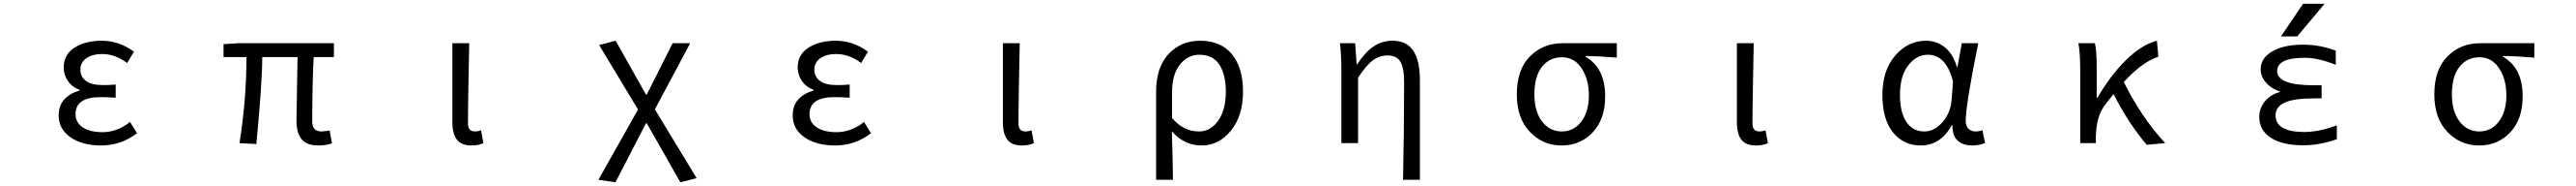

<svg xmlns="http://www.w3.org/2000/svg" viewBox="-20 -778 14040 1011"><path d="M530.3 12.7Q428.7 12.7 364.3 -31.7Q299.8 -76.2 299.8 -150.4Q299.8 -205.1 331.5 -238.8Q363.3 -272.5 413.1 -285.2V-290Q373 -304.7 350.1 -337.9Q327.1 -371.1 327.1 -411.1Q327.1 -481.4 386.2 -519Q445.3 -556.6 534.2 -556.6Q628.9 -556.6 710 -497.1L672.9 -435.5Q607.4 -484.4 537.1 -484.4Q484.4 -484.4 451.2 -461.9Q418 -439.5 418 -399.4Q418 -360.4 448.7 -337.9Q479.5 -315.4 543 -315.4Q571.3 -315.4 610.4 -318.4V-247.1Q563.5 -250 526.4 -250Q391.6 -250 391.6 -157.2Q391.6 -112.3 430.7 -85.9Q469.7 -59.6 539.1 -59.6Q619.1 -59.6 688.5 -115.2L726.6 -53.7Q639.6 12.7 530.3 12.7Z M1713.9 12.7Q1652.3 12.7 1624 -21Q1595.7 -54.7 1595.7 -122.1Q1595.7 -148.4 1598.1 -276.4Q1600.6 -404.3 1601.6 -467.8H1409.2Q1409.2 -328.1 1377 4.9L1285.2 0Q1323.2 -239.3 1323.2 -467.8H1198.2V-538.1L1275.4 -543H1799.8V-467.8H1689.5Q1681.6 -326.2 1681.6 -116.2Q1681.6 -63.5 1732.4 -63.5Q1740.2 -63.5 1776.4 -68.4L1789.1 1Q1756.8 12.7 1713.9 12.7Z M2548.8 12.7Q2494.1 12.7 2469.7 -19Q2445.3 -50.8 2445.3 -113.3V-543H2537.1Q2536.1 -501 2533.2 -341.8Q2530.3 -182.6 2530.3 -106.4Q2530.3 -63.5 2568.4 -63.5Q2584 -63.5 2601.6 -69.3L2614.3 0Q2588.9 12.7 2548.8 12.7Z M3334 212.9 3241.2 199.2 3457 -182.6 3245.1 -533.2 3335 -556.6 3500 -264.6H3504.9L3645.5 -543H3741.2L3548.8 -183.6L3776.4 190.4L3687.5 212.9L3504.9 -107.4H3500Z M4530.3 12.7Q4428.7 12.7 4364.3 -31.7Q4299.8 -76.2 4299.8 -150.4Q4299.8 -205.1 4331.5 -238.8Q4363.3 -272.5 4413.1 -285.2V-290Q4373 -304.7 4350.1 -337.9Q4327.1 -371.1 4327.1 -411.1Q4327.1 -481.4 4386.2 -519Q4445.3 -556.6 4534.2 -556.6Q4628.9 -556.6 4710 -497.1L4672.9 -435.5Q4607.4 -484.4 4537.1 -484.4Q4484.4 -484.4 4451.2 -461.9Q4418 -439.5 4418 -399.4Q4418 -360.4 4448.7 -337.9Q4479.5 -315.4 4543 -315.4Q4571.3 -315.4 4610.4 -318.4V-247.1Q4563.5 -250 4526.4 -250Q4391.6 -250 4391.6 -157.2Q4391.6 -112.3 4430.7 -85.9Q4469.7 -59.6 4539.1 -59.6Q4619.1 -59.6 4688.5 -115.2L4726.6 -53.7Q4639.6 12.7 4530.3 12.7Z M5548.8 12.7Q5494.1 12.7 5469.7 -19Q5445.3 -50.8 5445.3 -113.3V-543H5537.1Q5536.1 -501 5533.2 -341.8Q5530.3 -182.6 5530.3 -106.4Q5530.3 -63.5 5568.4 -63.5Q5584 -63.5 5601.6 -69.3L5614.3 0Q5588.9 12.7 5548.8 12.7Z M6280.3 199.2V-278.3Q6280.3 -412.1 6348.1 -484.4Q6416 -556.6 6520.5 -556.6Q6632.8 -556.6 6693.4 -483.4Q6753.9 -410.2 6753.9 -280.3Q6753.9 -147.5 6687.5 -67.4Q6621.1 12.7 6530.3 12.7Q6432.6 12.7 6366.2 -64.5Q6371.1 95.7 6372.1 199.2ZM6514.6 -63.5Q6577.1 -63.5 6618.7 -122.1Q6660.2 -180.7 6660.2 -279.3Q6660.2 -373 6625 -426.8Q6589.8 -480.5 6516.6 -480.5Q6453.1 -480.5 6410.2 -427.2Q6367.2 -374 6367.2 -276.4V-136.7Q6428.7 -63.5 6514.6 -63.5Z M7717.8 199.2H7626Q7631.8 -66.4 7631.8 -332Q7631.8 -409.2 7611.3 -442.9Q7590.8 -476.6 7543 -476.6Q7498 -476.6 7461.9 -450.2Q7425.8 -423.8 7380.9 -355.5V0H7290V-393.6Q7290 -478.5 7282.2 -543H7365.2L7373 -428.7H7376Q7418.9 -494.1 7465.3 -525.4Q7511.7 -556.6 7570.3 -556.6Q7717.8 -556.6 7717.8 -343.8Z M8246.1 -264.6Q8246.1 -400.4 8317.9 -471.7Q8389.6 -543 8494.1 -543H8791V-464.8Q8698.2 -472.7 8620.1 -473.6V-469.7Q8727.5 -409.2 8727.5 -253.9Q8727.5 -130.9 8660.2 -59.1Q8592.8 12.7 8490.2 12.7Q8387.7 12.7 8316.9 -61.5Q8246.1 -135.7 8246.1 -264.6ZM8491.2 -63.5Q8556.6 -63.5 8597.7 -117.2Q8638.7 -170.9 8638.7 -260.7Q8638.7 -346.7 8599.1 -406.7Q8559.6 -466.8 8492.2 -466.8Q8424.8 -466.8 8383.3 -415Q8341.8 -363.3 8341.8 -264.6Q8341.8 -172.9 8383.3 -118.2Q8424.8 -63.5 8491.2 -63.5Z M9548.8 12.7Q9494.1 12.7 9469.7 -19Q9445.3 -50.8 9445.3 -113.3V-543H9537.1Q9536.1 -501 9533.2 -341.8Q9530.3 -182.6 9530.3 -106.4Q9530.3 -63.5 9568.4 -63.5Q9584 -63.5 9601.6 -69.3L9614.3 0Q9588.9 12.7 9548.8 12.7Z M10448.2 12.7Q10352.5 12.7 10295.4 -59.1Q10238.3 -130.9 10238.3 -261.7Q10238.3 -395.5 10308.1 -476.1Q10377.9 -556.6 10476.6 -556.6Q10532.2 -556.6 10577.1 -522Q10622.1 -487.3 10644.5 -414.1H10647.5L10670.9 -543H10760.7Q10692.4 -210 10692.4 -119.1Q10692.4 -92.8 10707.5 -78.1Q10722.7 -63.5 10746.1 -63.5Q10764.6 -63.5 10783.2 -70.3L10797.9 -1Q10766.6 12.7 10727.5 12.7Q10676.8 12.7 10647.9 -14.2Q10619.1 -41 10620.1 -96.7H10616.2Q10554.7 12.7 10448.2 12.7ZM10466.8 -63.5Q10521.5 -63.5 10565.4 -113.8Q10609.4 -164.1 10615.2 -232.4L10623 -335Q10585.9 -480.5 10486.3 -480.5Q10423.8 -480.5 10378.9 -422.4Q10334 -364.3 10334 -262.7Q10334 -168 10368.7 -115.7Q10403.3 -63.5 10466.8 -63.5Z M11779.3 0 11678.7 8.8Q11579.1 -107.4 11498 -266.6Q11496.1 -263.7 11476.1 -239.3Q11456.1 -214.8 11446.3 -200.2Q11403.3 -142.6 11401.4 -28.3V0H11316.4V-393.6Q11316.4 -490.2 11306.6 -543H11396.5Q11406.2 -501 11406.2 -416V-246.1H11410.2Q11478.5 -365.2 11564.5 -450.2Q11650.4 -535.2 11734.4 -556.6L11742.2 -469.7Q11655.3 -442.4 11553.7 -332Q11651.4 -137.7 11779.3 0Z M12531.2 -757.8H12648.4L12499 -580.1H12410.2ZM12380.9 -151.4Q12380.9 -61.5 12536.1 -60.5Q12617.2 -60.5 12714.8 -96.7V-21.5Q12620.1 11.7 12532.2 11.7Q12418 11.7 12355 -29.3Q12292 -70.3 12292 -142.6Q12292 -192.4 12327.1 -232.4Q12357.4 -265.6 12408.2 -279.3Q12362.3 -293.9 12334 -323.2Q12299.8 -358.4 12299.8 -401.4Q12299.8 -461.9 12362.3 -498.5Q12424.8 -535.2 12532.2 -535.2Q12621.1 -535.2 12709 -502.9V-425.8Q12613.3 -463.9 12539.1 -463.9Q12389.6 -463.9 12389.6 -391.6Q12389.6 -314.5 12590.8 -314.5H12631.8V-243.2H12590.8Q12477.5 -243.2 12429.2 -219.7Q12380.9 -196.3 12380.9 -151.4Z M13246.1 -264.6Q13246.1 -400.4 13317.9 -471.7Q13389.6 -543 13494.1 -543H13791V-464.8Q13698.2 -472.7 13620.1 -473.6V-469.7Q13727.5 -409.2 13727.5 -253.9Q13727.5 -130.9 13660.2 -59.1Q13592.8 12.7 13490.2 12.7Q13387.7 12.7 13316.9 -61.5Q13246.1 -135.7 13246.1 -264.6ZM13491.2 -63.5Q13556.6 -63.5 13597.7 -117.2Q13638.7 -170.9 13638.7 -260.7Q13638.7 -346.7 13599.1 -406.7Q13559.6 -466.8 13492.2 -466.8Q13424.8 -466.8 13383.3 -415Q13341.8 -363.3 13341.8 -264.6Q13341.8 -172.9 13383.3 -118.2Q13424.8 -63.5 13491.2 -63.5Z"/></svg>

Font: GenEi Gothic M Regular
Style: Regular
Weight: 400
Designer: o_tamon (Modified); [Source Han Sans]
Ryoko NISHIZUKA  (kana & ideographs); Paul D. Hunt (Latin, Greek & Cyrillic); Wenl
Version: Version 1.1a;Original Version 1.004